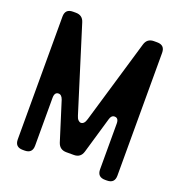

<svg xmlns="http://www.w3.org/2000/svg" viewBox="-130 -819 876 936"><g transform="rotate(20 308.5 -350.5)"><path d="M90 8H100Q140 8 140 -32V-280Q140 -310 161 -310Q177 -310 185 -287L248 -87Q259 -54 294 -54H333Q368 -54 378 -88L433 -276Q439 -298 456 -298Q477 -298 477 -269V-32Q477 8 517 8H527Q567 8 567 -32V-669Q567 -709 527 -709H510Q475 -709 465 -675L337 -242Q329 -213 311 -213Q304 -213 297 -220Q290 -227 286 -241L150 -676Q140 -709 105 -709H90Q50 -709 50 -669V-32Q50 8 90 8Z"/></g></svg>

Font: WDXL Lubrifont JP N
Style: Regular
Weight: 400
Designer: [WDXL Lubrifont] Copyright 2020-2022 (c) NightFurySL2001, Skr-ZERO; [ZCOOL QingKe HuangYou] Copyright 2018-2022 (c) The 
Version: Version 2.001;hotconv 1.1.1;makeotfexe 2.6.0